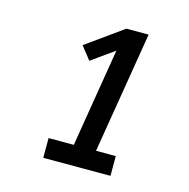

<svg xmlns="http://www.w3.org/2000/svg" viewBox="-83 -918 665 676"><g transform="rotate(15 250.0 -580.5)"><path d="M132 -323V-395H224L283 -754L200 -695L163 -742L297 -838H378L305 -395H377V-323Z"/></g></svg>

Font: Iosevka SS04 Medium Oblique
Style: Regular
Weight: 500
Italic angle: -9°
Monospace: yes
Designer: Belleve Invis
Foundry: Belleve Invis
Version: Version 19.0.0; ttfautohint (v1.8.4)